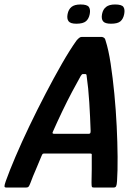

<svg xmlns="http://www.w3.org/2000/svg" viewBox="-40 -838 617 858"><path d="M-12 0Q-20 0 -20 -6Q-20 -12 -14 -29Q2 -74 29.5 -138.5Q57 -203 91.5 -275Q126 -347 163.5 -419Q201 -491 236.5 -553Q272 -615 302 -657Q308 -664 313.5 -668.5Q319 -673 325 -673H416Q423 -671 426.5 -668Q430 -665 432 -656Q445 -616 454.5 -553.5Q464 -491 471 -418.5Q478 -346 481.5 -273.5Q485 -201 485.5 -137Q486 -73 483 -29Q482 -12 479 -6Q476 0 468 0H379Q372 0 370.5 -3.5Q369 -7 369 -23Q370 -48 370 -81Q370 -114 370 -142Q371 -149 369 -150.5Q367 -152 361 -152H159Q153 -152 151 -150.5Q149 -149 146 -142Q135 -114 120.5 -81Q106 -48 97 -23Q91 -7 87.5 -3.5Q84 0 77 0ZM202 -240H356Q361 -240 363 -242.5Q365 -245 365 -253Q363 -315 359 -380Q355 -445 347 -500Q347 -507 341 -507H330Q326 -507 321 -499Q304 -469 282 -427.5Q260 -386 238 -340Q216 -294 197 -251Q194 -246 195 -243Q196 -240 202 -240ZM361 -775Q357 -754 344 -743Q331 -732 301 -732Q275 -732 266.5 -743Q258 -754 262 -775Q266 -796 279.5 -807Q293 -818 320 -818Q349 -818 357 -807Q365 -796 361 -775ZM515 -775Q511 -754 498.5 -743Q486 -732 456 -732Q429 -732 420.5 -743Q412 -754 416 -775Q420 -796 434 -807Q448 -818 474 -818Q504 -818 511.5 -807Q519 -796 515 -775Z"/></svg>

Font: Glory SemiBold
Style: Italic
Weight: 600
Italic angle: -12°
Designer: Robert Leuschke
Foundry: Robert Leuschke
Version: Version 1.011